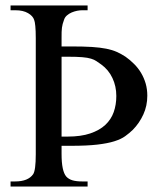

<svg xmlns="http://www.w3.org/2000/svg" viewBox="-20 -682 596 702"><path d="M405.3 -331.1Q405.3 -366.7 391.1 -396.7Q377 -426.8 350.1 -446.3Q340.3 -453.1 332.5 -458.5Q324.7 -463.9 312.7 -467.5Q300.8 -471.2 281 -472.9Q261.2 -474.6 228 -474.6H205.1V-182.6H227.1Q275.9 -182.6 309.8 -194.1Q343.8 -205.6 365 -225.3Q386.2 -245.1 395.8 -272.2Q405.3 -299.3 405.3 -331.1ZM518.6 -332Q518.6 -295.4 504.2 -263.7Q489.7 -231.9 465.8 -207.5Q452.6 -194.8 437.7 -184.1Q422.9 -173.3 398.2 -165.5Q373.5 -157.7 335.9 -153.3Q298.3 -148.9 239.7 -148.9H205.1V-119.1Q205.1 -56.6 222.2 -36.6Q231 -26.9 245.1 -22.7Q259.3 -18.6 280.3 -18.6H300.3V0H18.6V-18.6H35.6Q82.5 -18.6 101.1 -44.9Q110.8 -59.1 110.8 -117.7V-542Q110.8 -569.8 109.1 -586.7Q107.4 -603.5 105 -608.9Q100.6 -623.5 82.5 -634Q64.5 -644.5 36.6 -644.5H18.6V-662.1H300.3V-644.5H280.3Q272 -644.5 262 -642.6Q252 -640.6 242.2 -636.5Q232.4 -632.3 224.6 -625.5Q216.8 -618.7 213.9 -608.9Q210.9 -601.1 209.2 -594.5Q207.5 -587.9 206.5 -580.8Q205.6 -573.7 205.3 -565.2Q205.1 -556.6 205.1 -544.4V-512.2H241.7Q285.6 -512.2 316.2 -510.3Q346.7 -508.3 368.7 -503.9Q390.6 -499.5 407 -492.2Q423.3 -484.9 439 -474.6Q455.6 -462.9 470.2 -448.2Q484.9 -433.6 495.6 -415.8Q506.3 -397.9 512.5 -377Q518.6 -356 518.6 -332Z"/></svg>

Font: Doulos SIL Am
Style: Regular
Weight: 400
Designer: Walt Agee, Victor Gaultney, Peter Martin, Debbi Hosken, Becca Hirsbrunner
Foundry: SIL International
Version: Version 5.000